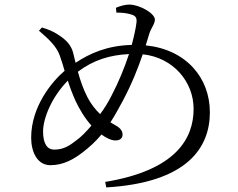

<svg xmlns="http://www.w3.org/2000/svg" viewBox="-20 -788 1040 838"><path d="M467 -371C453 -343 436 -315 417 -290C397 -309 378 -333 363 -361C344 -397 330 -438 320 -475C389 -527 461 -548 543 -552C524 -494 498 -430 467 -371ZM314 -176C281 -150 256 -135 216 -135C188 -135 168 -158 168 -214C168 -272 206 -365 276 -436C285 -407 297 -376 310 -347C327 -311 350 -272 379 -240C357 -214 335 -191 314 -176ZM632 -642C641 -669 656 -683 656 -703C656 -729 590 -768 544 -768C525 -768 502 -761 486 -754L488 -733C512 -733 531 -731 549 -726C567 -721 578 -715 576 -692C573 -665 565 -630 555 -592C447 -589 372 -555 310 -514C306 -530 302 -546 299 -558C288 -602 253 -624 230 -639C212 -651 187 -661 163 -668L150 -654C197 -614 228 -583 241 -545C248 -526 255 -503 262 -479C208 -433 116 -324 116 -187C116 -126 142 -67 200 -67C257 -67 302 -93 342 -124C372 -147 398 -171 423 -201C440 -188 464 -175 484 -175C502 -175 515 -183 515 -201C515 -221 498 -234 479 -244C473 -247 468 -251 462 -254C479 -280 496 -311 515 -346C558 -427 583 -493 603 -551C736 -537 825 -431 825 -313C825 -184 749 -45 439 6L444 30C796 9 896 -142 896 -298C896 -449 792 -572 616 -590Z"/></svg>

Font: Source Han Serif
Style: Regular
Weight: 400
Designer: Ryoko NISHIZUKA 西塚涼子 (kana & ideographs); Frank Grießhammer (Latin, Greek & Cyrillic); Wenlong ZHANG 张文龙 (bopomofo); San
Foundry: Adobe Systems Incorporated
Version: Version 1.001;PS 1.001;hotconv 16.6.54;makeotf.lib2.5.65590